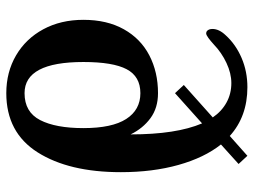

<svg xmlns="http://www.w3.org/2000/svg" viewBox="-118 -678 806 610"><g transform="rotate(90 285.0 -373.0)"><path d="M43 -235Q43 -310 73 -363.5Q103 -417 156 -444.5Q209 -472 276 -472Q323 -472 355.5 -448Q388 -424 407 -385Q407 -530 372 -612L276 -526L250 -554L353 -646Q334 -674 306 -689.5Q278 -705 244 -705Q213 -705 180 -689.5Q147 -674 121 -649Q110 -639 100.5 -632Q91 -625 86 -625Q81 -625 78 -628Q72 -634 72 -645Q72 -666 92 -687Q121 -719 164 -737.5Q207 -756 257 -756Q350 -756 412 -700L475 -756L501 -728L439 -672Q481 -619 504 -537Q527 -455 527 -354Q527 -189 464 -89.5Q401 10 276 10Q209 10 156 -21Q103 -52 73 -107.5Q43 -163 43 -235ZM276 -48Q336 -48 361.5 -97.5Q387 -147 387 -235Q387 -326 358 -371Q329 -416 276 -416Q223 -416 200 -372.5Q177 -329 177 -235Q177 -48 276 -48Z"/></g></svg>

Font: Raigarh Medium
Style: Regular
Weight: 500
Designer: jaikishan Patel
Foundry: MagicType
Version: Version 1.000